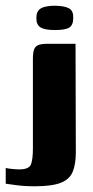

<svg xmlns="http://www.w3.org/2000/svg" viewBox="-67 -552 326 671"><path d="M55 99Q17 99 -11 95Q-39 91 -47 90V35Q-40 37 -24.5 38.5Q-9 40 0 40Q34 40 41 23Q48 6 48 -34V-346Q48 -368 52 -379Q56 -390 67 -394.5Q78 -399 101 -399H197L198 -20Q198 22 187 48.5Q176 75 145 87Q114 99 55 99ZM125 -447Q90 -447 75 -456Q60 -465 60 -489Q60 -513 75.5 -522.5Q91 -532 127 -532Q161 -531 175.5 -522Q190 -513 189 -489Q189 -465 175.5 -456Q162 -447 125 -447Z"/></svg>

Font: Genos Thin
Style: Bold
Weight: 700
Version: Version 1.010